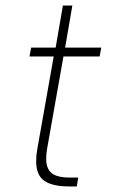

<svg xmlns="http://www.w3.org/2000/svg" viewBox="-20 -670 408 690"><path d="M110 -91Q110 -113 114 -134L173 -467H86L92 -499H180L206 -650H240L214 -499H344L338 -467H208L149 -134Q146 -115 146 -99Q146 -64 165.5 -48Q185 -32 229 -32H261L256 0H228Q169 0 139.5 -20Q110 -40 110 -91Z"/></svg>

Font: Bai Jamjuree ExtraLight
Style: Italic
Weight: 275
Italic angle: -10°
Version: Version 1.000; ttfautohint (v1.6)